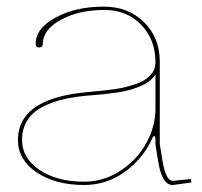

<svg xmlns="http://www.w3.org/2000/svg" viewBox="-20 -542 595 565"><path d="M32.7 -129.9Q32.7 -249.5 227.1 -270Q232.9 -270.5 252.4 -272.5Q272 -274.4 283.4 -275.4Q294.9 -276.4 314.9 -279.3Q335 -282.2 347.9 -285.4Q360.8 -288.6 377.2 -293.9Q393.6 -299.3 403.8 -305.7Q414.1 -312 422.9 -321.3Q431.6 -330.6 435.1 -341.3Q437.5 -350.1 437.5 -357.4V-360.4Q437 -426.3 395 -469.5Q353 -512.7 287.1 -512.7Q211.9 -512.7 158.9 -483.6Q106 -454.6 106 -413.1Q106 -402.3 95.7 -402.3Q85 -402.3 85 -413.1Q85 -458.5 143.8 -490.5Q202.6 -522.5 285.6 -522.5Q357.4 -522.5 403.8 -476.8Q450.2 -431.2 450.2 -360.4V-117.7L458 -69.8Q467.8 -10.3 488.3 -9.8L542 -15.1L543 -4.9L488.3 2.4H487.8Q456.5 2.4 445.3 -67.9Q444.3 -73.2 442.4 -85.9Q440.4 -98.6 439 -106.9Q437.5 -115.2 437.5 -117.2V-127.9Q437.5 -141.6 434.1 -141.6Q430.7 -141.6 426.3 -130.9Q398.9 -72.8 345.7 -35.2Q292.5 2.4 227.5 2.4Q142.6 2.4 87.6 -34.9Q32.7 -72.3 32.7 -129.9ZM44.9 -129.9Q44.9 -76.7 96.4 -42Q147.9 -7.3 227.5 -7.3Q284.7 -7.3 333.7 -39.1Q382.8 -70.8 410.2 -120.4Q437.5 -169.9 437.5 -222.7V-323.2Q430.7 -312 418.7 -302.7Q406.7 -293.5 390.4 -287.1Q374 -280.8 358.9 -276.6Q343.8 -272.5 322.5 -269.5Q301.3 -266.6 288.3 -265.1Q275.4 -263.7 254.6 -262Q233.9 -260.3 228 -259.8Q187.5 -255.4 156.2 -247.1Q125 -238.8 98.9 -223.9Q72.8 -209 58.8 -185.3Q44.9 -161.6 44.9 -129.9Z"/></svg>

Font: Znikomit
Style: Regular
Weight: 100
Designer: gluk
Foundry: gluk
Version: Version 0.53